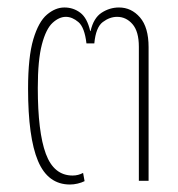

<svg xmlns="http://www.w3.org/2000/svg" viewBox="-20 -483 476 513"><path d="M167 10Q108 10 81.5 -53Q55 -116 55 -246Q55 -331 69 -378Q83 -425 105.5 -444Q128 -463 152 -463Q176 -463 194.5 -449Q213 -435 221 -400H222Q230 -435 251.5 -449Q273 -463 298 -463Q331 -463 354 -436.5Q377 -410 377 -357V0H351V-358Q351 -399 334 -418.5Q317 -438 293 -438Q273 -438 254.5 -424Q236 -410 232 -367H211Q206 -410 189.5 -424Q173 -438 156 -438Q138 -438 120.5 -422Q103 -406 92 -364.5Q81 -323 81 -248Q81 -130 102.5 -72Q124 -14 174 -14Q189 -14 202 -21L206 1Q198 5 187.5 7.5Q177 10 167 10Z"/></svg>

Font: Noto Sans Thai UI Cond Thin
Style: Regular
Weight: 100
Width: 3
Designer: Monotype Design Team
Foundry: Monotype Imaging Inc.
Version: Version 2.000